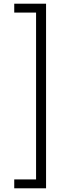

<svg xmlns="http://www.w3.org/2000/svg" viewBox="-20 -852 379 1038"><path d="M57 118H175V-784H57V-832H229V166H57Z"/></svg>

Font: Noto Sans Devanagari Light
Style: Regular
Weight: 300
Version: Version 2.003